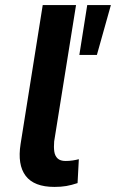

<svg xmlns="http://www.w3.org/2000/svg" viewBox="-20 -725 456 755"><path d="M194 10Q114 10 81 -33.5Q48 -77 61 -159L148 -705H279L193 -169Q191 -146 193.5 -129Q196 -112 206.5 -102Q217 -92 238 -92Q252 -92 265.5 -94Q279 -96 290 -99L285 -5Q261 3 240.5 6.5Q220 10 194 10ZM292 -509 323 -705H416L361 -509Z"/></svg>

Font: Nunito Sans 7pt SemiCondensed
Style: Bold Italic
Weight: 700
Width: 4
Italic angle: -9°
Designer: Vernon Adams
Foundry: Vernon Adams
Version: Version 3.101;gftools[0.9.27]